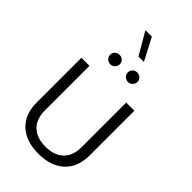

<svg xmlns="http://www.w3.org/2000/svg" viewBox="-329 -1226 1331 1331"><g transform="rotate(45 336.5 -560.0)"><path d="M404 -962.3 319 -1125.1H256L350.5 -962.3ZM203.2 -832.4Q203.2 -813.3 216.8 -799.5Q230.3 -785.7 250.1 -785.7Q270.2 -785.7 283.8 -799.5Q297.4 -813.3 297.4 -832.4Q297.4 -851.4 283.8 -864.7Q270.2 -878 250.1 -878Q230.3 -878 216.8 -864.7Q203.2 -851.4 203.2 -832.4ZM376.3 -832.4Q376.3 -813.3 389.8 -799.5Q403.4 -785.7 423.2 -785.7Q443.3 -785.7 456.9 -799.5Q470.6 -813.3 470.6 -832.4Q470.6 -851.4 456.9 -864.7Q443.3 -878 423.2 -878Q403.4 -878 389.8 -864.7Q376.3 -851.4 376.3 -832.4ZM516.6 -676.2V-237.4Q516.6 -182.7 495.6 -143.9Q474.6 -105 434.4 -84.4Q394.2 -63.8 336.5 -63.8Q279.2 -63.8 238.8 -84.4Q198.5 -105 177.4 -143.9Q156.3 -182.7 156.3 -237.4V-676.2H77.1V-238.6Q77.1 -122.7 145.8 -58.7Q214.6 5.4 336.5 5.4Q458.3 5.4 527.3 -58.7Q596.4 -122.7 596.4 -238.6V-676.2Z"/></g></svg>

Font: Estedad VF
Style: Regular
Weight: 100
Designer: Amin Abedi
Version: Version 7.3